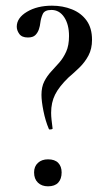

<svg xmlns="http://www.w3.org/2000/svg" viewBox="-20 -645 372 676"><path d="M161 -610Q137 -610 130.5 -595.5Q124 -581 122 -565Q121 -554 117 -542Q113 -530 104.5 -521.5Q96 -513 78 -513Q57 -513 48 -525.5Q39 -538 39 -551Q39 -582 75 -603.5Q111 -625 163 -625Q201 -625 233.5 -612Q266 -599 285 -572.5Q304 -546 304 -505Q304 -473 291.5 -449.5Q279 -426 260 -407.5Q241 -389 221 -372Q188 -340 174 -312Q160 -284 160 -248Q160 -236 161.5 -223Q163 -210 165 -194Q167 -191 160 -189.5Q153 -188 152 -191Q140 -219 133 -254Q126 -289 126 -311Q126 -339 136 -358.5Q146 -378 160.5 -393.5Q175 -409 189 -425Q203 -441 213 -463Q223 -485 223 -518Q223 -559 206 -584.5Q189 -610 161 -610ZM149 11Q127 11 113.5 -2Q100 -15 100 -38Q100 -59 113.5 -71.5Q127 -84 149 -84Q173 -84 185 -71.5Q197 -59 197 -38Q197 -15 185 -2Q173 11 149 11Z"/></svg>

Font: Cormorant Infant Light Medium
Style: Regular
Weight: 500
Version: Version 4.001